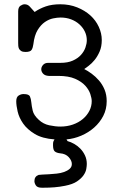

<svg xmlns="http://www.w3.org/2000/svg" viewBox="-20 -642 565 898"><path d="M56 -168Q56 -188 67 -195Q78 -202 89 -202H91Q115 -202 120 -191Q125 -180 126.5 -163Q128 -146 133 -124.5Q138 -103 161 -82Q182 -62 210.5 -56Q239 -50 262 -50Q294 -50 321 -59.5Q348 -69 367.5 -85.5Q387 -102 398 -123.5Q409 -145 409 -169Q409 -182 402.5 -202Q396 -222 379 -241Q362 -260 331.5 -273.5Q301 -287 252 -287H208Q190 -288 181.5 -297.5Q173 -307 173 -318Q173 -329 181.5 -338.5Q190 -348 205 -348H262Q297 -348 320.5 -358.5Q344 -369 358.5 -385Q373 -401 379.5 -419.5Q386 -438 386 -454Q386 -475 377 -494Q368 -513 351.5 -528Q335 -543 312.5 -551.5Q290 -560 263 -560Q248 -560 228.5 -556Q209 -552 190 -539Q171 -526 156 -501.5Q141 -477 136 -435Q134 -419 128 -409Q122 -399 99 -399Q86 -399 79 -403.5Q72 -408 69 -414Q66 -420 65.5 -427.5Q65 -435 65 -441V-588Q65 -608 75.5 -615Q86 -622 95 -622Q109 -622 118.5 -612Q128 -602 142 -586Q165 -602 194 -612Q223 -622 262 -622Q305 -622 341 -607.5Q377 -593 402.5 -570Q428 -547 442 -516.5Q456 -486 456 -455Q456 -424 446 -401Q436 -378 422.5 -361.5Q409 -345 395 -334.5Q381 -324 374 -319Q390 -311 408.5 -297.5Q427 -284 443 -265.5Q459 -247 469 -223Q479 -199 479 -169Q479 -131 463 -100Q447 -69 420.5 -45.5Q394 -22 360 -7.5Q326 7 291 10L296 18Q311 22 327 31Q343 40 356 53.5Q369 67 377.5 85Q386 103 386 125Q386 134 383.5 148.5Q381 163 370.5 178Q360 193 340 206.5Q320 220 284 227Q259 232 234.5 234Q210 236 182 236H176Q155 236 148 225.5Q141 215 141 205Q141 183 161 176Q165 175 178.5 174.5Q192 174 209 173Q226 172 245 170Q264 168 279.5 162.5Q295 157 305.5 148Q316 139 316 125Q316 109 301.5 93Q287 77 261 75Q244 73 236 66Q228 59 228 37Q228 26 229 22Q230 18 235 10Q178 6 142.5 -15.5Q107 -37 88 -64.5Q69 -92 62.5 -120.5Q56 -149 56 -168Z"/></svg>

Font: CMU Typewriter Custom
Style: Regular
Weight: 500
Monospace: yes
Version: Version 0.7.0